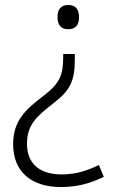

<svg xmlns="http://www.w3.org/2000/svg" viewBox="-20 -319 464 775"><path d="M299 -250C299 -282 284 -299 256 -299C227 -299 212 -282 212 -250C212 -217 227 -201 256 -201C284 -201 299 -217 299 -250ZM282 -101H235V-86C235 -12 218 19 158 66C83 123 33 168 33 263C33 374 106 436 226 436C293 436 344 421 399 395L379 347C332 370 286 385 229 385C143 385 89 344 89 262C89 187 123 154 198 96C265 44 282 6 282 -81Z"/></svg>

Font: Noto Sans Khmer UI Light
Style: Regular
Weight: 300
Designer: Danh Hong and the Monotype Design Team
Foundry: Monotype Imaging Inc.
Version: Version 2.002